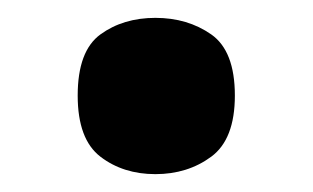

<svg xmlns="http://www.w3.org/2000/svg" viewBox="-20 -186 350 215"><path d="M154 9Q118 9 92.5 -10.5Q67 -30 67 -79Q67 -129 92.5 -147.5Q118 -166 154 -166Q190 -166 216.5 -147.5Q243 -129 243 -79Q243 -30 216.5 -10.5Q190 9 154 9Z"/></svg>

Font: Noto Serif Sinhala ExtraBold
Style: Regular
Weight: 800
Designer: Jelle Bosma - Monotype Design Team
Foundry: Monotype Imaging Inc.
Version: Version 2.007; ttfautohint (v1.8.4.7-5d5b)